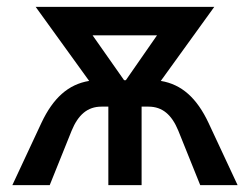

<svg xmlns="http://www.w3.org/2000/svg" viewBox="-20 -540 718 560"><path d="M101 -182 16 0H125L189 -159C208 -205 235 -229 276 -229H296V0H393V-229H413C454 -229 481 -205 500 -159L564 0H673L588 -182C554 -254 510 -294 449 -304L605 -520H84L240 -304C179 -294 135 -254 101 -182ZM342 -306 250 -437H438L347 -306Z"/></svg>

Font: Fixel Text Medium
Style: Regular
Weight: 500
Width: 4
Designer: AlfaBravo + MacPaw
Foundry: Kyrylo Tkachov, Marchela Mozhyna, Serhii Makarenko, Maria Weinstein, Zakhar Kryvoshyya
Version: Version 1.211